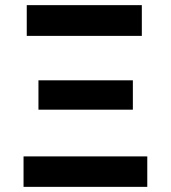

<svg xmlns="http://www.w3.org/2000/svg" viewBox="-20 -727 664 747"><path d="M71.6 -118.5H553V0H71.6ZM129.6 -414.5H496.9V-300.3H129.6ZM84.1 -707H531.8V-587.4H84.1Z"/></svg>

Font: Pretendard Std Variable
Style: Regular
Weight: 400
Designer: Base glyphs from Inter by Rasmus Andersson; Hangeul glyphs from Noto Sans CJK(Source Han Sans) by Jang Soo-young and Kan
Foundry: Kil Hyung-jin
Version: Version 1.309;Glyphs 3.2 (3225)